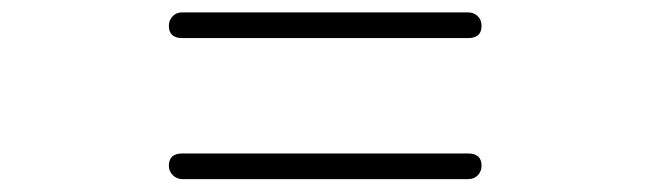

<svg xmlns="http://www.w3.org/2000/svg" viewBox="-20 -513 1040 307"><path d="M728.5 -267.6Q750 -267.6 750 -248Q750 -239.3 744.1 -232.9Q738.3 -226.6 728.5 -226.6H271.5Q262.7 -226.6 256.3 -232.9Q250 -239.3 250 -248Q250 -267.6 271.5 -267.6ZM728.5 -493.2Q737.3 -493.2 743.7 -487.3Q750 -481.4 750 -471.7Q750 -452.1 728.5 -452.1H271.5Q250 -452.1 250 -471.7Q250 -480.5 255.9 -486.8Q261.7 -493.2 271.5 -493.2Z"/></svg>

Font: Rounded Mgen+ 1mn light
Style: Regular
Weight: 200
Designer: [Source Han Sans]
Ryoko NISHIZUKA  (kana & ideographs); Paul D. Hunt (Latin, Greek & Cyrillic); Wenlong ZHANG  (bopomofo
Version: Version 1.059.20150602